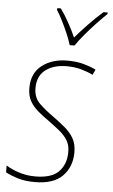

<svg xmlns="http://www.w3.org/2000/svg" viewBox="-55 -801 497 848"><g transform="rotate(5 194.0 -377.0)"><path d="M132 10Q87 10 54 -0.5Q21 -11 2 -22V-52Q26 -37 59.5 -26Q93 -15 132 -15Q204 -15 236 -48Q268 -81 268 -135Q268 -166 255 -187Q242 -208 220.5 -225.5Q199 -243 173 -262Q146 -281 123 -300Q100 -319 86 -343Q72 -367 72 -402Q72 -468 117 -502.5Q162 -537 229 -537Q271 -537 302.5 -528Q334 -519 356 -508L345 -484Q324 -495 294 -503.5Q264 -512 228 -512Q171 -512 135 -485Q99 -458 99 -404Q99 -362 125 -336.5Q151 -311 188 -285Q217 -264 241 -244Q265 -224 280 -199Q295 -174 295 -136Q295 -72 255 -31Q215 10 132 10ZM233 -606Q227 -627 215 -655Q203 -683 189 -711Q175 -739 163 -757L165 -764H180Q199 -738 217.5 -704.5Q236 -671 249 -641Q273 -669 305 -702.5Q337 -736 369 -764H388L387 -757Q366 -737 341 -710.5Q316 -684 293 -656.5Q270 -629 254 -606Z"/></g></svg>

Font: Noto Sans SemiCondensed Thin
Style: Italic
Weight: 100
Width: 4
Italic angle: -12°
Designer: Monotype Design Team
Foundry: Monotype Imaging Inc.
Version: Version 2.013; ttfautohint (v1.8.4.7-5d5b)